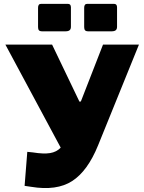

<svg xmlns="http://www.w3.org/2000/svg" viewBox="-20 -974 749 999"><path d="M349 -936V-835Q349 -822 342 -816.5Q335 -811 320 -811H200Q187 -811 182.5 -816.5Q178 -822 178 -833V-934Q178 -954 194 -954H333Q349 -954 349 -936ZM589 -936V-835Q589 -822 582 -816.5Q575 -811 560 -811H440Q427 -811 422.5 -816.5Q418 -822 418 -833V-934Q418 -954 434 -954H573Q589 -954 589 -936ZM108 -7 122 -184 151 -181Q207 -172 240.5 -177.5Q274 -183 295 -205Q316 -227 331 -267L516 -742H703L490 -217Q436 -84 355.5 -32Q275 20 142 -2ZM314 -172 8 -742H251L391 -450Q396 -438 403 -451L456 -438Z"/></svg>

Font: Libre Franklin Black
Style: Regular
Weight: 900
Designer: Pablo Impallari, Rodrigo Fuenzalida, Nhung Nguyen
Foundry: Impallari Type
Version: Version 3.000